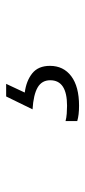

<svg xmlns="http://www.w3.org/2000/svg" viewBox="158 -202 283 640"><g transform="rotate(-90 300.0 118.5)"><path d="M268 240Q237 240 217 234V195Q228 198 242 199Q256 200 268 200Q353 200 353 144Q353 116 329 102Q305 88 256 85L299 -3H341L312 59Q351 64 376 84Q401 104 401 143Q401 188 366.5 214Q332 240 268 240Z"/></g></svg>

Font: Noto Sans Mono Light
Style: Regular
Weight: 300
Designer: Monotype Design Team
Foundry: Monotype Imaging Inc.
Version: Version 2.014; ttfautohint (v1.8.4.7-5d5b)